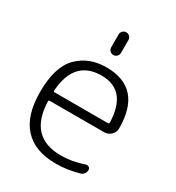

<svg xmlns="http://www.w3.org/2000/svg" viewBox="-179 -865 878 960"><g transform="rotate(30 260.5 -384.5)"><path d="M100.6 -325.2Q100.6 -317.4 107.4 -317.4H414.1Q421.9 -317.4 421.9 -325.2Q416 -507.8 269.5 -507.8Q113.3 -507.8 100.6 -325.2ZM107.4 -268.6Q100.6 -268.6 100.6 -261.7Q106.4 -59.6 292 -59.6Q355.5 -59.6 422.9 -83Q432.6 -85.9 440.4 -80.6Q448.2 -75.2 448.2 -66.4Q448.2 -53.7 440.9 -43.9Q433.6 -34.2 422.9 -31.2Q354.5 -11.7 293.9 -11.7Q292 -11.7 289.1 -11.7Q168 -11.7 105.5 -80.1Q43 -148.4 43 -283.2Q43 -428.7 106.4 -492.2Q169.9 -555.7 269.5 -555.7Q476.6 -555.7 476.6 -322.3Q476.6 -300.8 460.9 -285.2Q444.3 -268.6 419.9 -268.6ZM239.3 -654.3V-728.5Q239.3 -740.2 247.6 -748.5Q255.9 -756.8 267.6 -756.8Q279.3 -756.8 287.6 -748.5Q295.9 -740.2 295.9 -728.5V-654.3Q295.9 -642.6 287.6 -634.3Q279.3 -626 267.6 -626Q255.9 -626 247.6 -634.3Q239.3 -642.6 239.3 -654.3Z"/></g></svg>

Font: irohamaru Light
Style: Regular
Weight: 200
Designer: [Source Han Sans]
Ryoko NISHIZUKA  (kana & ideographs); Paul D. Hunt (Latin, Greek & Cyrillic); Wenlong ZHANG  (bopomofo
Version: Version 1.01